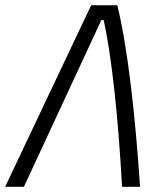

<svg xmlns="http://www.w3.org/2000/svg" viewBox="-30 -714 636 734"><path d="M-10.3 0H61.5L357.4 -637.2H366.2C396 -506.3 422.4 -264.2 436.5 0H505.4C486.8 -274.4 459 -527.8 418.5 -693.8H318.4Z"/></svg>

Font: Cascadia Code NF Light
Style: Italic
Weight: 300
Italic angle: -10°
Monospace: yes
Designer: Aaron Bell
Foundry: Saja Typeworks
Version: Version 2404.023